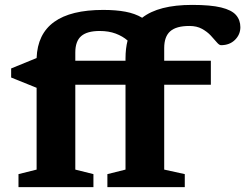

<svg xmlns="http://www.w3.org/2000/svg" viewBox="-20 -764 1002 784"><path d="M361.5 0H55.5V-53L129.5 -71.5V-405.5L25.5 -447.5V-484.5L129.5 -527Q136.5 -723.5 401.5 -723.5Q453.5 -723.5 492.2 -716.2Q531 -709 560.5 -691.5Q627.5 -744 764.5 -744Q840 -744 883 -733.5Q926 -723 943.8 -702.5Q961.5 -682 961.5 -653Q961.5 -623 939.5 -601.2Q917.5 -579.5 882.5 -579.5Q875 -579.5 865 -591.5Q855 -603.5 840.5 -619Q826 -634.5 804.8 -646.2Q783.5 -658 753.5 -658Q699.5 -658 675 -636.2Q650.5 -614.5 650.5 -568V-516H841V-418H650.5V-71.5L734.5 -53V0H418.5V-53L492.5 -71.5V-418H287.5V-71.5L361.5 -53ZM287.5 -549.5V-516H492.5V-525.5Q492.5 -566 501 -598.5Q481 -616 452.5 -626.8Q424 -637.5 387 -637.5Q336 -637.5 311.8 -616.8Q287.5 -596 287.5 -549.5Z"/></svg>

Font: Newsreader 6pt SemiBold
Style: Regular
Weight: 600
Designer: Hugues Gentile
Foundry: Production Type
Version: Version 1.003; ttfautohint (v1.8.3)